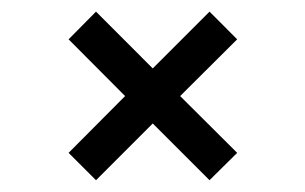

<svg xmlns="http://www.w3.org/2000/svg" viewBox="-20 -422 528 332"><path d="M146 -110.4 98.6 -157.7 196.3 -255.9 98.6 -354 146 -401.9 244.1 -303.7 342.3 -401.9 390.1 -354 291.5 -255.9 390.1 -157.7 342.3 -110.4 244.1 -208.5Z"/></svg>

Font: Mako
Style: Regular
Weight: 400
Designer: vernon adams
Foundry: vernon adams
Version: Version 1.100; ttfautohint (v1.8.4.7-5d5b);gftools[0.9.33]